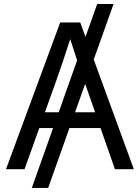

<svg xmlns="http://www.w3.org/2000/svg" viewBox="-20 -839 693 952"><path d="M543 -819.3H461.9L403.8 -656.2L377.9 -727.5H278.3L9.8 0H101.6L174.8 -204.1H243.2L137.7 92.8H218.8L324.2 -204.1H478.5L549.8 0H643.6L444.8 -543.9ZM202.6 -282.2 258.8 -438.5C277.3 -489.7 296.9 -548.3 328.1 -645L362.3 -539.6L271 -282.2ZM352.1 -282.2 402.3 -423.3 451.7 -282.2Z"/></svg>

Font: Raveo Display Display
Style: Regular
Weight: 400
Designer: Jakub Foglar, Rasmus Andersson (Inter)
Foundry: Jakubfoglar.com
Version: Version 1.100;Glyphs 3.2.3 (3260)